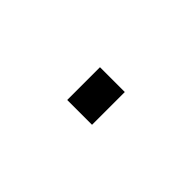

<svg xmlns="http://www.w3.org/2000/svg" viewBox="10 -140 580 580"><g transform="rotate(45 300.0 150.0)"><path d="M247 220V80H353V220Z"/></g></svg>

Font: Iosevka HT Extrabold Extended
Style: Regular
Weight: 800
Width: 7
Monospace: yes
Designer: Belleve Invis
Foundry: Belleve Invis
Version: Version 32.3.0; ttfautohint (v1.8.4)